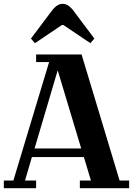

<svg xmlns="http://www.w3.org/2000/svg" viewBox="-20 -985 696 1005"><path d="M169 -660V-700H407L606 -40H656V0H398V-40H456L419 -163H147L111 -40H169V0H0V-40H50L237 -660ZM282 -617 161 -208H405ZM366 -927 474 -783 453 -759 312 -854H304L163 -759L142 -783L250 -927Q278 -965 308 -965Q338 -965 366 -927Z"/></svg>

Font: Croissant One
Style: Regular
Weight: 400
Designer: Eduardo Rodriguez Tunni
Foundry: Eduardo Rodriguez Tunni
Version: Version 1.001